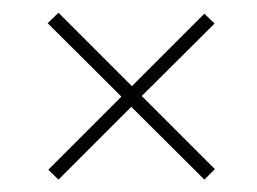

<svg xmlns="http://www.w3.org/2000/svg" viewBox="-20 -433 405 302"><path d="M72 -150.5 56 -166 171 -281 55 -396.5 72 -413 187.5 -297.5 301.5 -411.5 317.5 -396 203 -282 318 -167 301.5 -150.5 186.5 -265Z"/></svg>

Font: Imbue 50pt Medium
Style: Regular
Weight: 500
Designer: Tyler Finck
Foundry: Etcetera Type Company
Version: Version 1.102; ttfautohint (v1.8.3)